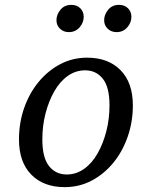

<svg xmlns="http://www.w3.org/2000/svg" viewBox="-20 -757 604 789"><path d="M246 12Q159 12 108.5 -39.5Q58 -91 58 -184Q58 -252 79 -312.5Q100 -373 138 -419.5Q176 -466 227 -493Q278 -520 338 -520Q425 -520 475.5 -468.5Q526 -417 526 -324Q526 -257 505 -196Q484 -135 446 -88.5Q408 -42 357 -15Q306 12 246 12ZM254 -40Q293 -40 325.5 -63Q358 -86 381 -126.5Q404 -167 417 -218Q430 -269 430 -324Q430 -399 402.5 -433.5Q375 -468 330 -468Q291 -468 258.5 -445Q226 -422 203 -381.5Q180 -341 167 -290.5Q154 -240 154 -184Q154 -109 181.5 -74.5Q209 -40 254 -40ZM263 -625Q241 -625 226.5 -639Q212 -653 212 -674Q212 -697 228.5 -717Q245 -737 273 -737Q296 -737 310 -723Q324 -709 324 -688Q324 -664 307 -644.5Q290 -625 263 -625ZM459 -625Q437 -625 422.5 -639Q408 -653 408 -674Q408 -697 424.5 -717Q441 -737 469 -737Q492 -737 506 -723Q520 -709 520 -688Q520 -664 503 -644.5Q486 -625 459 -625Z"/></svg>

Font: Source Serif 4 Caption
Style: Italic
Weight: 400
Italic angle: -12°
Designer: Frank Grießhammer
Foundry: Adobe Systems Incorporated
Version: Version 4.004;hotconv 1.0.117;makeotfexe 2.5.65602